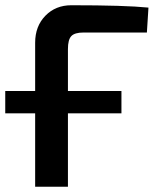

<svg xmlns="http://www.w3.org/2000/svg" viewBox="-21 -712 586 732"><path d="M297 -588Q264 -588 251 -574.5Q238 -561 238 -525V-365H442V-280H238V0H113V-280H-1V-365H113V-549Q113 -612 152 -652Q191 -692 251 -692Q456 -692 545 -683L539 -588Z"/></svg>

Font: Exo 2 Semi Bold
Style: Regular
Weight: 600
Designer: Natanael Gama
Version: Version 1.001;PS 001.001;hotconv 1.0.88;makeotf.lib2.5.64775